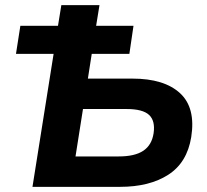

<svg xmlns="http://www.w3.org/2000/svg" viewBox="-20 -725 803 745"><path d="M106 0 188 -516H42L59 -625H205L218 -705H366L353 -625H498L482 -516H336L321 -420H494Q617 -420 678.5 -363.5Q740 -307 722 -193Q706 -94 633 -47Q560 0 446 0ZM273 -118H441Q503 -118 536 -140Q569 -162 576 -208Q583 -256 558.5 -279Q534 -302 471 -302H302Z"/></svg>

Font: Mulish ExtraBold
Style: Italic
Weight: 800
Italic angle: -9°
Designer: Vernon Adams
Foundry: Vernon Adams
Version: Version 3.603; ttfautohint (v1.8.3)